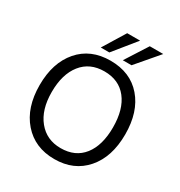

<svg xmlns="http://www.w3.org/2000/svg" viewBox="-205 -1031 1114 1185"><g transform="rotate(30 352.5 -439.0)"><path d="M658 -341Q658 -180 575.5 -85Q493 10 354 10Q215 10 131.5 -85.5Q48 -181 48 -341Q48 -500 130 -595Q212 -690 353 -690Q495 -690 576.5 -595.5Q658 -501 658 -341ZM134 -341Q134 -215 194 -141.5Q254 -68 354 -68Q458 -68 514.5 -140Q571 -212 571 -340.5Q571 -469 514 -541.5Q457 -614 353 -614Q250 -614 192 -541Q134 -468 134 -341ZM478 -730H416L517 -888H613ZM320 -730H259L356 -888H448Z"/></g></svg>

Font: Hind Siliguri Fixed
Style: Regular
Weight: 400
Designer: Jyotish Sonowal
Foundry: Indian Type Foundry
Version: Version 1.001;October 28, 2021;FontCreator 12.0.0.2565 64-bi